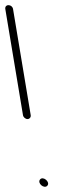

<svg xmlns="http://www.w3.org/2000/svg" viewBox="-84 -716 257 745"><path d="M71.5 -19.8C59.4 -5.3 87.5 18.4 99.7 4.5C112.2 -9.6 83.3 -34 71.5 -19.8ZM35.2 -269 -33.4 -681C-34.9 -689.8 -42.5 -696 -50.9 -696C-59.4 -696 -64.9 -689.8 -63.4 -681L5.2 -269C6.5 -261.1 14.8 -254 22.7 -254C30.6 -254 36.5 -261.1 35.2 -269Z"/></svg>

Font: MewTooHand
Style: Lta
Weight: 400
Designer: Mew Too, Robert Jablonski
Version: Version 0.77